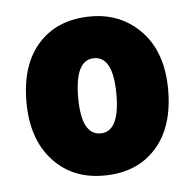

<svg xmlns="http://www.w3.org/2000/svg" viewBox="-37 -759 446 440"><g transform="rotate(-5 186.0 -539.0)"><path d="M349 -539Q349 -453 305 -404.5Q261 -356 185 -356Q112 -356 67.5 -405.5Q23 -455 23 -539Q23 -626 67 -674Q111 -722 187 -722Q257 -722 303 -673.5Q349 -625 349 -539ZM142 -539Q142 -453 186 -453Q230 -453 230 -539Q230 -626 186 -626Q142 -626 142 -539Z"/></g></svg>

Font: Noto Sans Hebrew SemiCondensed Black
Style: Regular
Weight: 900
Width: 4
Designer: Ben Nathan
Foundry: Google LLC
Version: Version 3.001; ttfautohint (v1.8.4.7-5d5b)